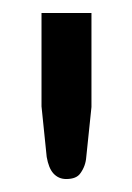

<svg xmlns="http://www.w3.org/2000/svg" viewBox="-20 -736 204 296"><path d="M121 -571 113 -494Q112 -480 104 -469Q98 -460 82 -460Q70 -460 62 -469Q55 -477 52 -494L44 -572V-716H121Z"/></svg>

Font: Aleo
Style: Regular
Weight: 400
Designer: Alessio Laiso
Version: Version 1.1